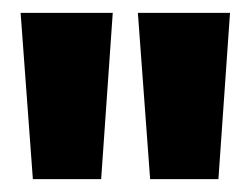

<svg xmlns="http://www.w3.org/2000/svg" viewBox="-20 -727 390 298"><path d="M31 -449 12 -707H155L137 -449ZM213 -449 194 -707H337L319 -449Z"/></svg>

Font: Bricolage Grotesque 24pt SemiCondensed ExtraBold
Style: Regular
Weight: 800
Width: 4
Designer: Mathieu Triay
Foundry: Atelier Triay
Version: Version 1.001;gftools[0.9.33.dev8+g029e19f]